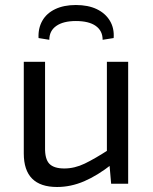

<svg xmlns="http://www.w3.org/2000/svg" viewBox="-20 -734 610 767"><path d="M160 -487V-145Q159 -99 177 -80Q195 -61 237 -61Q278 -61 318.5 -80.5Q359 -100 416 -137L427 -78Q370 -33 316.5 -10Q263 13 208 13Q75 13 75 -121V-487ZM492 -487V0H424L416 -92L407 -107V-487ZM177 -575 134 -582Q132 -621 149 -651Q166 -681 200.5 -697.5Q235 -714 283 -714Q332 -714 366.5 -697.5Q401 -681 419 -651Q437 -621 434 -582L390 -575Q390 -611 362.5 -630.5Q335 -650 283 -650Q233 -650 205 -630.5Q177 -611 177 -575Z"/></svg>

Font: Exo 2
Style: Regular
Weight: 400
Designer: Natanael Gama
Foundry: Natanael Gama
Version: Version 2.010